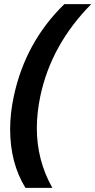

<svg xmlns="http://www.w3.org/2000/svg" viewBox="-20 -734 461 928"><path d="M29 -110Q29 -186 47 -270Q103 -531 291 -714H421Q228 -519 175 -270Q158 -187 158 -115Q158 41 233 174H103Q29 54 29 -110Z"/></svg>

Font: Prompt Medium
Style: Italic
Weight: 500
Italic angle: -12°
Designer: Katatrad Team
Foundry: CadsonDemak
Version: Version 1.001